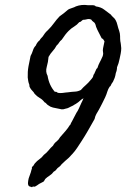

<svg xmlns="http://www.w3.org/2000/svg" viewBox="-20 -750 521 794"><path d="M433.6 -391.6Q427.2 -382.3 423.8 -371.1Q420.4 -359.4 415 -347.7L402.8 -322.8Q399.4 -316.4 396 -309.6Q392.6 -302.7 388.7 -295.9L378.4 -278.3Q373.5 -269.5 371.1 -257.8Q357.4 -233.4 344.2 -210.4Q331.1 -187.5 316.4 -165Q307.6 -151.4 298.8 -138.2Q290 -125 279.3 -113.3Q277.3 -111.3 275.4 -109.4Q273.4 -107.4 271.5 -105Q269 -102.1 264.6 -97.7Q260.7 -94.2 257.1 -91.1Q253.4 -87.9 249.5 -84.5Q246.1 -81.1 242.2 -77.6Q238.3 -74.2 234.4 -70.3Q232.9 -68.8 231 -65.9Q229.5 -64 226.6 -61.5Q216.3 -54.7 212.9 -48.8Q209.5 -43.5 202.1 -40Q195.8 -30.8 185.1 -23.9Q174.3 -17.1 167 -9.8Q165.5 -7.3 164.6 -5.6Q163.6 -3.9 163.1 -2.9Q162.6 -1.5 160.2 1Q149.9 5.9 141.6 10.7Q137.7 13.7 133.3 16.6Q128.9 19.5 125 21.5Q121.1 22.5 118.2 21.5Q115.2 20.5 112.3 24.4Q110.4 22.9 105.5 22Q101.1 21 98.6 18.6Q95.7 13.2 95.7 9.3Q95.7 6.8 95.9 3.9Q96.2 1 96.7 -2.9Q97.2 -10.3 103 -24.9Q108.4 -38.6 110.4 -48.8Q112.8 -51.8 111.8 -54.7Q111.3 -57.6 113.3 -60.5Q117.2 -63 119.1 -66.4Q120.1 -68.4 121.3 -70.3Q122.6 -72.3 124 -74.2Q133.3 -85 142.6 -91.3Q152.8 -98.1 161.1 -109.4Q172.4 -117.7 180.2 -127.4Q189 -138.7 199.2 -147.5Q205.1 -158.7 213.9 -165Q222.7 -171.9 228.5 -182.6Q243.2 -199.2 252 -209.5Q260.7 -219.7 268.6 -232.4Q272 -234.9 272.5 -237.8Q272.9 -241.2 275.4 -244.1Q277.8 -248.5 280.3 -253.2Q282.7 -257.8 285.2 -262.7L295.9 -283.2Q301.3 -290.5 306.6 -302.2Q309.1 -307.6 311.5 -313.2Q314 -318.8 316.4 -324.2Q319.3 -329.1 321.3 -334Q323.2 -338.9 325.2 -343.8Q320.8 -341.3 316.9 -338.6Q313 -335.9 309.6 -332.5Q304.2 -327.1 294.9 -321.3Q293.5 -320.3 291.7 -319.3Q290 -318.4 288.1 -317.4Q283.2 -314.5 282.2 -313.5Q275.9 -310.5 271.2 -308.3Q266.6 -306.2 264.2 -304.7Q258.8 -301.8 252 -300.8Q241.2 -296.9 234.9 -297.9Q228.5 -298.8 220.7 -300.8Q210 -302.7 199.2 -305.2Q188.5 -307.6 179.7 -314.5Q175.3 -316.9 171.9 -321.3Q168.9 -325.2 164.1 -327.1Q155.8 -338.4 144.5 -344.7Q132.3 -351.6 123 -362.3Q119.6 -369.1 113.3 -375Q106.9 -381.3 103.5 -388.7Q101.6 -391.1 101.6 -396Q101.6 -400.9 99.6 -404.3Q97.7 -409.2 96.7 -415.5Q95.7 -421.9 94.7 -429.7Q93.8 -453.1 97.7 -475.1Q101.6 -497.1 106.4 -518.6Q109.4 -523.9 111.8 -529.5Q114.3 -535.2 116.2 -541.5Q119.6 -553.2 127.9 -561.5Q133.3 -575.2 144.5 -584Q147 -589.4 149.9 -591.8Q152.3 -593.8 156.2 -598.6Q161.1 -606.4 166 -612.8Q170.9 -619.1 177.7 -625Q192.9 -640.1 202.6 -653.8Q208 -661.6 214.1 -668.7Q220.2 -675.8 226.6 -682.6Q245.6 -695.8 256.8 -706.1Q261.7 -710.9 266.6 -712.9Q271.5 -714.8 280.3 -717.8Q284.2 -718.8 287.1 -720.2Q290 -721.7 293.9 -723.6Q317.4 -732.4 343.8 -728.5H362.3Q372.6 -728.5 376 -723.6Q397.5 -720.7 410.6 -710.4Q417.5 -705.6 424.3 -700.2Q431.2 -694.8 438.5 -689.5Q441.4 -684.6 448.2 -678.7Q454.6 -673.3 458 -667Q462.9 -658.7 465.8 -646Q467.3 -639.6 469 -634Q470.7 -628.4 472.7 -623Q476.6 -611.3 476.6 -601.1Q476.6 -595.7 476.8 -590.3Q477.1 -585 477.5 -580.1Q478.5 -576.2 479 -572.5Q479.5 -568.8 480 -564.9L481.4 -550.8Q481.4 -540 479 -527.8Q476.6 -515.6 474.6 -506.8Q471.2 -488.3 463.9 -471.7Q463.9 -459.5 459 -448.2Q457 -435.5 454.1 -427.7Q451.2 -419.9 447.3 -412.1Q439.5 -401.4 438.5 -397.5Q438 -394 433.6 -391.6ZM400.4 -591.8Q396 -600.6 392.6 -607.2Q389.2 -613.8 386.7 -618.7Q381.8 -627.9 378.9 -635.7Q377.4 -637.7 376.5 -642.6Q376 -644 375.5 -646Q375 -647.9 374 -650.4Q372.1 -656.2 366.2 -659.7Q360.4 -663.6 357.4 -668.9Q348.1 -672.9 339.8 -670.4Q331.1 -668 323.2 -668Q318.4 -665 316.4 -662.6Q313.5 -659.2 307.6 -658.2Q298.8 -647.5 286.6 -640.1Q274.9 -633.3 263.7 -622.1Q250 -608.4 235.4 -585.9Q228 -580.1 224.6 -574.2Q221.2 -567.9 213.9 -561.5Q207 -548.3 197.8 -538.6Q189 -529.3 180.7 -514.6Q179.2 -493.7 173.3 -473.4Q167.5 -453.1 176.8 -436.5Q183.1 -397 207 -370.1Q212.9 -372.1 218.8 -366.2Q227.5 -364.3 239.3 -365.7Q244.6 -366.7 250 -367.2Q255.4 -367.7 260.7 -368.2Q277.8 -370.6 290 -371.1Q302.2 -371.6 314.5 -377.9Q324.2 -389.2 335 -398.4Q345.2 -407.2 355.5 -419.9Q359.4 -424.8 360.4 -425.8Q361.3 -426.8 364.3 -431.6Q366.7 -441.4 368.2 -442.9Q370.1 -444.8 370.1 -445.3Q373 -452.6 373.5 -453.6Q375.5 -456.1 376 -459Q378.4 -466.3 382.8 -468.8Q384.8 -475.6 387.2 -481.2Q389.6 -486.8 392.1 -491.7Q394.5 -496.6 397 -501.2Q399.4 -505.9 401.4 -510.7Q405.8 -518.6 406.2 -524.4Q407.2 -529.8 406.2 -533.2Q405.3 -538.1 405.3 -542Q405.8 -550.3 408.2 -560.1Q409.2 -564.9 410.2 -569.6Q411.1 -574.2 412.1 -579.1Q410.2 -583 407.7 -586.4Q405.3 -589.8 400.4 -591.8Z"/></svg>

Font: Taprom
Style: Regular
Weight: 400
Designer: Danh Hong
Version: Version 8.002; ttfautohint (v1.8.3)